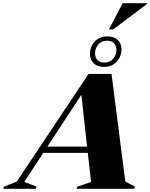

<svg xmlns="http://www.w3.org/2000/svg" viewBox="-105 -1175 934 1195"><path d="M675 -45 735.5 -13.5 730.5 0H371.5L377 -13.5L461.5 -42.5L441.5 -223.5H164.5L46 -43L122.5 -13.5L117.5 0H-85L-80 -13.5L-1 -44.5L446 -715H589ZM190 -262.5H437L401.5 -585ZM565 -948.5Q603.5 -948.5 627.2 -926.8Q651 -905 651 -867.5Q651 -823.5 621.5 -791Q592 -758.5 541 -758.5Q502.5 -758.5 478.8 -780.2Q455 -802 455 -839.5Q455 -883.5 484.5 -916Q514 -948.5 565 -948.5ZM544 -785.5Q579 -785.5 599.2 -809Q619.5 -832.5 619.5 -862Q619.5 -890 604.5 -905.8Q589.5 -921.5 562 -921.5Q527 -921.5 506.8 -898Q486.5 -874.5 486.5 -845Q486.5 -817 501.5 -801.2Q516.5 -785.5 544 -785.5ZM573 -992 658.5 -1155H809.5V-1150L599.5 -992Z"/></svg>

Font: Newsreader Display ExtraBold
Style: Italic
Weight: 800
Italic angle: -17°
Designer: Hugues Gentile
Foundry: Production Type
Version: Version 1.001